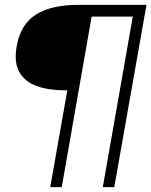

<svg xmlns="http://www.w3.org/2000/svg" viewBox="-20 -695 625 793"><path d="M187.5 78 258 -322H247Q180.5 -322 131.8 -339.5Q83 -357 60 -397Q37 -437 49 -504.5Q65 -595 128.5 -635Q192 -675 305.5 -675H585L452 78H404.5L528.5 -626.5H358.5L235 78Z"/></svg>

Font: Anybody ExtraExpanded Light
Style: Italic
Weight: 300
Width: 8
Italic angle: -10°
Designer: Tyler Finck
Foundry: Etcetera Type Company
Version: Version 1.010; ttfautohint (v1.8.3) -l 8 -r 50 -G 200 -x 14 